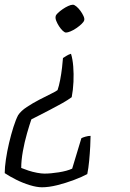

<svg xmlns="http://www.w3.org/2000/svg" viewBox="-33 -520 550 814"><path d="M145 274Q123 274 93.5 265Q64 256 36 242Q8 228 -13 214Q-13 190 -8 156Q-3 122 5.5 86Q14 50 24 18.5Q34 -13 44 -32Q56 -50 81 -66.5Q106 -83 134 -97.5Q162 -112 183.5 -122.5Q205 -133 211 -138Q217 -155 222 -181Q227 -207 230 -233Q233 -259 234 -274Q242 -279 250 -284Q258 -289 268 -292Q275 -270 277.5 -238.5Q280 -207 278.5 -173Q277 -139 271 -108Q255 -96 230 -82Q205 -68 179 -54.5Q153 -41 131.5 -30Q110 -19 100 -14Q92 9 81.5 45.5Q71 82 64 121Q57 160 57 192Q69 197 87 203Q105 209 124 212.5Q143 216 155 216Q182 216 216.5 210.5Q251 205 273 195L312 66Q317 63 329 59.5Q341 56 351 56Q351 71 349.5 100.5Q348 130 345 162Q342 194 337 218Q315 230 280.5 243Q246 256 210 265Q174 274 145 274ZM247 -382Q241 -382 233 -389.5Q225 -397 217.5 -408.5Q210 -420 205.5 -431.5Q201 -443 203 -451Q204 -457 212.5 -465Q221 -473 232.5 -481Q244 -489 256 -494.5Q268 -500 276 -500Q282 -500 291 -492.5Q300 -485 308 -474Q316 -463 321 -452Q326 -441 324 -434Q322 -427 312.5 -418Q303 -409 290.5 -400.5Q278 -392 266 -387Q254 -382 247 -382Z"/></svg>

Font: Texturina 12pt Thin
Style: Italic
Weight: 250
Italic angle: -11°
Designer: Guillermo Torres Carreño
Foundry: Omnibus-Type
Version: Version 1.002